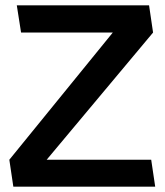

<svg xmlns="http://www.w3.org/2000/svg" viewBox="-20 -700 618 720"><path d="M547 -101H155L554 -578L539 -680H43L59 -578H403L15 -101L30 0H562Z"/></svg>

Font: Catamaran
Style: Bold
Weight: 700
Designer: Pria Ravichandran
Version: Version 2.000